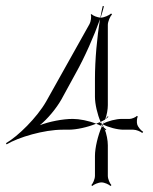

<svg xmlns="http://www.w3.org/2000/svg" viewBox="-73 -609 512 641"><path d="M-53 -131 -51 -127C-11 -151 74 -176 136 -176H156C182 -176 219 -184 248 -196C223 -206 192 -212 170 -212C136 -212 91 -203 60 -191C86 -212 115 -247 132 -277L179 -363C210 -418 241 -489 261 -545C251 -486 244 -409 244 -346V-286C244 -262 252 -227 263 -202L262 -203L260 -201C261 -201 262 -202 263 -202C264 -200 264 -199 265 -197C266 -196 267 -196 268 -195C266 -198 265 -200 263 -202C268 -205 274 -207 278 -210C284 -225 287 -245 287 -258V-526C287 -537 295 -555 301 -561L298 -564C292 -558 274 -550 263 -550C268 -564 271 -577 274 -588L270 -589C267 -578 265 -564 262 -550C253 -551 237 -556 233 -562L230 -560C233 -554 230 -536 226 -529L81 -270C50 -216 -13 -154 -53 -131ZM232 9 235 12C240 7 255 0 266 0C276 0 291 7 296 12L299 9C294 4 287 -11 287 -22V-124C287 -140 283 -162 276 -179C277 -177 279 -175 280 -174L282 -176C280 -178 277 -181 274 -183C272 -187 271 -190 269 -193C269 -192 268 -192 268 -191C269 -189 271 -186 272 -184C270 -185 269 -186 267 -187C254 -157 244 -116 244 -88V-22C244 -11 237 4 232 9ZM248 -196C254 -194 260 -191 265 -188L263 -190C264 -191 266 -192 267 -193C266 -194 266 -196 265 -197C263 -198 261 -200 260 -201C256 -199 252 -198 248 -196ZM276 -206C277 -207 277 -209 278 -210C277 -209 277 -208 276 -206ZM279 -211C283 -214 286 -216 289 -219L287 -221C284 -218 282 -215 279 -211ZM265 -188C266 -188 266 -187 267 -187C268 -188 267 -190 268 -191ZM269 -193ZM268 -195H269L268 -194ZM270 -194C288 -184 319 -176 339 -176H372C382 -176 396 -170 402 -165L405 -169C398 -173 388 -184 385 -194C383 -201 384 -215 387 -220L384 -222C381 -218 367 -212 360 -212H333C315 -212 287 -205 271 -196C273 -199 275 -202 276 -206C274 -203 273 -200 271 -196C270 -196 270 -195 269 -195L270 -194L269 -193ZM268 -191C268 -192 269 -192 269 -193C269 -194 268 -194 268 -194C267 -194 267 -193 267 -193C267 -192 268 -192 268 -191ZM265 -188Z"/></svg>

Font: Armata Saber
Style: Rg
Weight: 400
Designer: Jasper
Foundry: Cannot Into Space Fonts
Version: Version 0.970